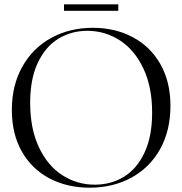

<svg xmlns="http://www.w3.org/2000/svg" viewBox="-20 -856 846 891"><path d="M35 -346Q35 -460 83.5 -546.5Q132 -633 217.5 -680Q303 -727 411 -727Q514 -727 596 -683.5Q678 -640 724.5 -558Q771 -476 771 -365Q771 -250 723 -164Q675 -78 589.5 -31.5Q504 15 396 15Q292 15 210 -28Q128 -71 81.5 -152.5Q35 -234 35 -346ZM420 1Q494 1 554 -35Q614 -71 650 -146.5Q686 -222 686 -334Q686 -452 645.5 -538Q605 -624 536.5 -668.5Q468 -713 385 -713Q312 -713 252 -677Q192 -641 156 -566Q120 -491 120 -379Q120 -260 160 -174Q200 -88 268.5 -43.5Q337 1 420 1ZM277 -836H529V-806H277Z"/></svg>

Font: Nyght Serif Light
Style: Regular
Weight: 300
Designer: Maksym Kobuzan
Version: Version 0.410